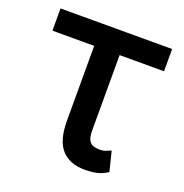

<svg xmlns="http://www.w3.org/2000/svg" viewBox="-105 -640 712 744"><g transform="rotate(20 250.5 -267.5)"><path d="M480.8 -545.5V-453.8H20.6V-545.5ZM192.8 -545.5H297.6V-143.1Q297.6 -115.1 305.4 -102.5Q313.2 -89.8 325.1 -86.5Q337 -83.1 349.4 -83.1Q363.6 -83.1 375 -87.4Q386.4 -91.6 395.2 -95.9L415.5 -14.2Q391.3 1.1 369.5 5.5Q347.7 9.9 322.4 9.9Q259.6 9.9 226.2 -27Q192.8 -63.9 192.8 -146.3Z"/></g></svg>

Font: InterMG Medium
Style: Regular
Weight: 500
Designer: Rasmus Andersson
Foundry: rsms
Version: Version 3.019;December 26, 2023;FontCreator 15.0.0.2955 64-b